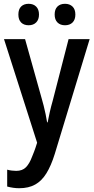

<svg xmlns="http://www.w3.org/2000/svg" viewBox="-20 -745 490 1005"><path d="M80.6 240.2Q49.8 240.2 17.6 231.4V143.1Q29.3 146.5 42 147.9Q54.7 149.4 64.9 149.4Q97.2 149.4 115.7 130.6Q134.3 111.8 147.9 75.2Q152.8 63 158.9 47.6Q165 32.2 174.3 2L1 -540H111.3L198.7 -228Q203.6 -212.4 208.7 -191.2Q213.9 -169.9 218.8 -147.2Q223.6 -124.5 226.6 -104.5H229.5Q232.4 -119.1 235.1 -132.3Q237.8 -145.5 240.7 -158.7Q243.7 -171.9 247.3 -186.3Q251 -200.7 255.9 -217.8L338.9 -540H449.2L266.6 61Q247.6 122.1 223.1 161.9Q198.7 201.7 164.3 220.9Q129.9 240.2 80.6 240.2ZM320.3 -612.8Q295.4 -612.8 280.8 -627.4Q266.1 -642.1 266.1 -668.9Q266.1 -696.8 280.8 -710.9Q295.4 -725.1 320.3 -725.1Q344.7 -725.1 359.6 -710.7Q374.5 -696.3 374.5 -668.9Q374.5 -642.1 359.9 -627.4Q345.2 -612.8 320.3 -612.8ZM129.9 -612.8Q105 -612.8 90.6 -627.2Q76.2 -641.6 76.2 -668.9Q76.2 -696.8 90.6 -710.9Q105 -725.1 129.9 -725.1Q154.8 -725.1 169.4 -710.4Q184.1 -695.8 184.1 -668.9Q184.1 -642.6 169.4 -627.7Q154.8 -612.8 129.9 -612.8Z"/></svg>

Font: Open Sans
Style: Regular
Weight: 600
Width: 3
Foundry: Ascender Corporation
Version: Version 1.000